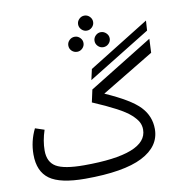

<svg xmlns="http://www.w3.org/2000/svg" viewBox="-102 -1073 1127 1183"><g transform="rotate(-10 461.5 -481.5)"><path d="M537 -897Q523 -883 504 -883Q485 -883 471 -897Q457 -911 457 -930Q457 -949 471 -963Q485 -977 504 -977Q523 -977 537 -963Q551 -949 551 -930Q551 -911 537 -897ZM478 -578 493 -645 873 -881 869 -819ZM423 -765Q403 -765 389 -778.5Q375 -792 375 -812Q375 -831 389 -845Q403 -859 423 -859Q442 -859 456 -845Q470 -831 470 -812Q470 -793 456 -779Q442 -765 423 -765ZM586 -765Q567 -765 553 -779Q539 -793 539 -812Q539 -831 553 -845Q567 -859 586 -859Q605 -859 619.5 -845Q634 -831 634 -812Q634 -793 620 -779Q606 -765 586 -765ZM874 -767 870 -680 542 -482Q699 -413 755 -353.5Q811 -294 811 -214Q811 -105 694 -45.5Q577 14 336 14Q180 14 113.5 -34Q47 -82 47 -188Q47 -271 84 -346L141 -327Q119 -261 119 -200Q119 -128 169 -98.5Q219 -69 343 -69Q739 -69 739 -223Q739 -248 728 -269.5Q717 -291 688 -317.5Q659 -344 601.5 -374.5Q544 -405 457 -442L474 -520Z"/></g></svg>

Font: FiraGO Book
Style: Regular
Weight: 350
Designer: bBox Type
Foundry: bBox Type GmbH
Version: Version 1.001;PS 001.001;hotconv 1.0.88;makeotf.lib2.5.64775